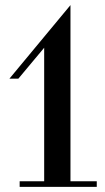

<svg xmlns="http://www.w3.org/2000/svg" viewBox="-20 -732 413 752"><path d="M52 -424H17L256 -712V-22H359V0H57V-22H153V-545Z"/></svg>

Font: Spirax
Style: Regular
Weight: 400
Designer: Brenda Gallo (gbrenda1987@gmail.com)
Foundry: Brenda Gallo
Version: Version 1.002